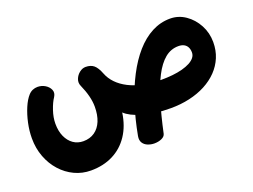

<svg xmlns="http://www.w3.org/2000/svg" viewBox="-102 -698 1456 1106"><g transform="rotate(-20 626.0 -144.5)"><path d="M288.9 188.8Q235.7 188.8 189 166.7Q142.3 144.7 106.8 105.2Q71.2 65.8 51.2 12.9Q31.1 -39.9 31.1 -101.4Q31.1 -146.8 41.2 -194Q51.3 -241.2 68.4 -281.4Q85.6 -321.7 106.6 -344.7Q118.4 -357.6 132.8 -363.5Q147.1 -369.4 162.3 -369.4Q187.2 -369.4 208.3 -356.8Q229.4 -344.1 238.1 -323.8Q246.8 -303.6 232.9 -281.6Q215.2 -255.6 201.2 -213.8Q187.2 -172.1 187.2 -134.3Q187.2 -89.2 202.3 -55.6Q217.4 -21.9 244 -3.3Q270.6 15.2 305.2 15.2Q345.9 15.2 374.9 -5.1Q403.9 -25.3 419.1 -62.4Q434.2 -99.4 434.2 -150.1Q434.2 -181.1 425.3 -216.3Q416.4 -251.4 399 -290.4Q389.7 -311.1 397.7 -332.5Q405.8 -353.9 423.9 -368.3Q442.1 -382.8 462.1 -382.8Q493.3 -382.8 512.3 -367Q531.2 -351.2 546.7 -311.2Q559.3 -278.4 585.6 -251.2Q611.8 -224 650 -204.4Q688.2 -184.8 737.7 -174.2Q787.2 -163.7 846.2 -163.7Q883.4 -163.7 916.7 -167.1Q950 -170.6 977.4 -177.9Q1004.9 -185.3 1024.9 -195.9Q1044.9 -206.6 1055.9 -220.5Q1067 -234.4 1067 -251.8Q1067 -270 1060.2 -283.7Q1053.4 -297.4 1039.7 -305Q1025.9 -312.6 1005.6 -312.6Q958.9 -312.6 922.3 -282.3Q885.7 -252 855.9 -194.3Q826.1 -136.7 801.2 -54.4Q776.2 27.9 753.7 132.7Q750.1 149 730.1 158.1Q710 167.1 684.9 167.1Q664.6 167.1 645.2 159.4Q625.9 151.7 615.8 135.6Q605.8 119.6 610.1 95Q628.1 -2.7 656.1 -89.7Q684 -176.7 721.1 -247.8Q758.1 -319 803.5 -370.7Q848.9 -422.3 902 -450.2Q955.1 -478 1014.4 -478Q1065.6 -478 1108.3 -448.6Q1151 -419.2 1176.8 -371Q1202.7 -322.8 1202.7 -265.8Q1202.7 -215.4 1185 -172.8Q1167.3 -130.2 1134.8 -96.5Q1102.2 -62.8 1057.6 -39.3Q1013 -15.8 958.8 -3.6Q904.6 8.7 843.7 8.7Q743.4 8.7 672.5 -12.8Q601.6 -34.2 571.2 -64.2Q559.9 15.2 521.9 72.1Q484 128.9 424.7 158.8Q365.3 188.8 288.9 188.8Z"/></g></svg>

Font: Playpen Sans Arabic
Style: Regular
Weight: 400
Designer: Azza Alameddine, Laura Meseguer, Veronika Burian, José Scaglione
Foundry: TypeTogether
Version: Version 2.000